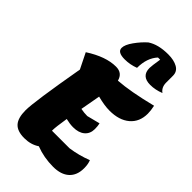

<svg xmlns="http://www.w3.org/2000/svg" viewBox="-306 -1124 1250 1250"><g transform="rotate(45 319.5 -498.5)"><path d="M282 -799Q215 -799 215 -838Q215 -867 246 -910.5Q277 -954 313 -986Q368 -1023 460 -1023Q513 -1023 546.5 -1004Q580 -985 580 -946V-883Q580 -840 611 -818Q563 -799 517 -799Q436 -799 436 -874Q436 -893 447 -961H427Q378 -908 378 -817Q331 -799 282 -799ZM182 26Q118 26 89 -6Q60 -38 60 -109Q60 -187 123 -546L70 -653Q183 -726 276 -726Q335 -726 349 -670Q456 -677 631 -721Q639 -684 639 -656Q639 -580 588 -536.5Q537 -493 448 -493Q402 -493 336 -510Q326 -453 311 -372Q341 -366 371 -366L461 -389Q466 -369 466 -341Q466 -298 437 -273.5Q408 -249 357 -249Q327 -249 290 -258Q276 -169 276 -144V-136H438Q515 -147 586 -175Q597 -149 597 -111Q597 -46 558 -10.5Q519 25 447 25Q362 25 287 -4Q243 26 182 26Z"/></g></svg>

Font: Lemonada
Style: Bold
Weight: 700
Designer: Mohamed Gaber (Arabic), Eduardo Tunni (Latin)
Foundry: Kief Type Foundry
Version: Version 4.004